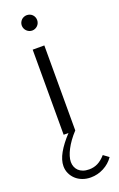

<svg xmlns="http://www.w3.org/2000/svg" viewBox="-171 -688 612 987"><g transform="rotate(-20 135.0 -194.5)"><path d="M118.6 -558.6Q127.3 -558.6 135 -562Q142.7 -565.5 148.4 -571.1Q154.1 -576.8 157.3 -584.5Q160.5 -592.3 160.5 -600.9Q160.5 -609.5 157.3 -617.3Q154.1 -625 148.4 -630.7Q142.7 -636.4 135 -639.5Q127.3 -642.7 118.6 -642.7Q110 -642.7 102.3 -639.5Q94.5 -636.4 88.9 -630.7Q83.2 -625 79.8 -617.3Q76.4 -609.5 76.4 -600.9Q76.4 -592.3 79.8 -584.5Q83.2 -576.8 88.9 -571.1Q94.5 -565.5 102.3 -562Q110 -558.6 118.6 -558.6ZM150.5 0V-465.5H86.8V0ZM144.1 254.1Q181.4 254.1 215 236.6Q248.6 219.1 269.5 188.6L240 166.8Q219.1 190.5 197.5 201.4Q175.9 212.3 150 212.3Q130.9 212.3 116.6 207Q102.3 201.8 92.7 192.5Q83.2 183.2 78.4 170.9Q73.6 158.6 73.6 144.5Q73.6 130 78.9 113Q84.1 95.9 93.9 77.3Q103.6 58.6 117.7 39.1Q131.8 19.5 150 0H113.2Q73.2 42.7 51.8 80.9Q30.5 119.1 30.5 151.8Q30.5 173.2 38.9 191.6Q47.3 210 62.3 224.1Q77.3 238.2 98.2 246.1Q119.1 254.1 144.1 254.1Z"/></g></svg>

Font: Spartan MB
Style: Regular
Weight: 212
Designer: Matt Bailey, Mirko Velimirovic
Foundry: Matt Bailey
Version: Version 1.005